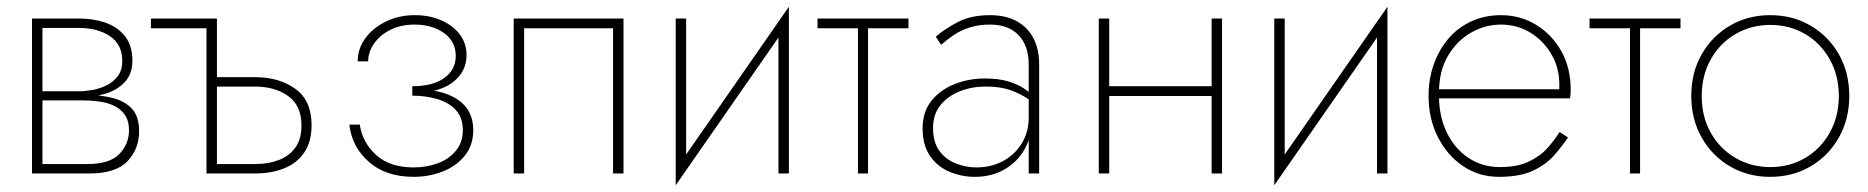

<svg xmlns="http://www.w3.org/2000/svg" viewBox="-20 -515 5545 570"><path d="M92 -234V-217H225Q248 -217 272 -214Q296 -211 316.5 -202Q337 -193 350 -175Q363 -157 363 -128Q363 -88 334.5 -58Q306 -28 239 -28H92V0H245Q324 0 358.5 -36.5Q393 -73 393 -125Q393 -170 371 -193Q349 -216 311 -225Q273 -234 225 -234ZM92 -226H215Q258 -226 293.5 -237Q329 -248 351 -272Q373 -296 373 -335Q373 -380 351 -407.5Q329 -435 293.5 -447.5Q258 -460 215 -460H92V-432H215Q270 -432 306.5 -407.5Q343 -383 343 -334Q343 -307 330 -289.5Q317 -272 297 -262Q277 -252 255 -248Q233 -244 215 -244H92ZM75 -460V0H106V-460Z M612 -258H737Q797 -258 836 -229.5Q875 -201 875 -143Q875 -102 857 -77Q839 -52 808 -40Q777 -28 737 -28H612V0H737Q785 0 823 -15Q861 -30 883 -62Q905 -94 905 -143Q905 -217 856.5 -251.5Q808 -286 737 -286H612ZM593 -431V0H624V-460H428V-431Z M1204 -239Q1283 -239 1324 -270.5Q1365 -302 1365 -351Q1365 -387 1344.5 -413.5Q1324 -440 1289.5 -455Q1255 -470 1211 -470Q1165 -470 1126.5 -451.5Q1088 -433 1065 -402Q1042 -371 1042 -333H1073Q1073 -360 1090 -385Q1107 -410 1138 -426Q1169 -442 1211 -442Q1263 -442 1298 -417Q1333 -392 1333 -349Q1333 -308 1299 -283.5Q1265 -259 1204 -259ZM1208 10Q1254 10 1294.5 -6Q1335 -22 1360 -53Q1385 -84 1385 -129Q1385 -189 1338 -220Q1291 -251 1204 -251V-231Q1245 -231 1279.5 -220.5Q1314 -210 1334 -187.5Q1354 -165 1354 -128Q1354 -92 1333 -67Q1312 -42 1279 -30Q1246 -18 1208 -18Q1137 -18 1096.5 -55Q1056 -92 1048 -145H1017Q1025 -78 1075.5 -34Q1126 10 1208 10Z M1831 -460H1505V0H1536V-431H1800V0H1831Z M2317 -441 2322 -495 1991 -19 1986 35ZM2017 -460H1986V35L2017 -11ZM2322 -495 2291 -449V0H2322Z M2407 -460V-431H2677V-460ZM2527 -451V0H2557V-451Z M2750 -135Q2750 -176 2772 -203Q2794 -230 2829.5 -244Q2865 -258 2906 -258Q2955 -258 2989 -244Q3023 -230 3046 -211V-232Q3037 -241 3019 -253Q3001 -265 2973 -273.5Q2945 -282 2904 -282Q2855 -282 2813 -265Q2771 -248 2745 -215.5Q2719 -183 2719 -134Q2719 -84 2741 -52Q2763 -20 2799 -5Q2835 10 2874 10Q2924 10 2962 -12Q3000 -34 3021 -70.5Q3042 -107 3042 -151L3034 -166Q3034 -123 3013.5 -89.5Q2993 -56 2958 -37Q2923 -18 2879 -18Q2847 -18 2817 -30Q2787 -42 2768.5 -67.5Q2750 -93 2750 -135ZM2774 -382Q2791 -397 2811.5 -411Q2832 -425 2859 -433.5Q2886 -442 2919 -442Q2974 -442 3004 -410.5Q3034 -379 3034 -323V0H3065V-323Q3065 -368 3048.5 -400.5Q3032 -433 2999.5 -451.5Q2967 -470 2919 -470Q2862 -470 2822.5 -449Q2783 -428 2758 -406Z M3261 -230H3594V-259H3261ZM3577 -460V0H3608V-460ZM3242 -460V0H3273V-460Z M4094 -441 4099 -495 3768 -19 3763 35ZM3794 -460H3763V35L3794 -11ZM4099 -495 4068 -449V0H4099Z M4241 -223H4641Q4642 -229 4642.5 -235.5Q4643 -242 4643 -248Q4643 -314 4615 -363.5Q4587 -413 4540 -441.5Q4493 -470 4436 -470Q4384 -470 4341.5 -448.5Q4299 -427 4270.5 -388.5Q4242 -350 4229 -299Q4225 -283 4223 -266Q4221 -249 4221 -231Q4221 -162 4249 -107.5Q4277 -53 4324 -21.5Q4371 10 4430 10Q4492 10 4530.5 -8Q4569 -26 4593 -53Q4617 -80 4635 -107L4610 -123Q4595 -99 4573.5 -75Q4552 -51 4518 -35Q4484 -19 4433 -19Q4381 -19 4340 -46Q4299 -73 4275.5 -121Q4252 -169 4252 -231V-240Q4252 -304 4278.5 -349Q4305 -394 4347 -418Q4389 -442 4436 -442Q4485 -442 4525 -417Q4565 -392 4588.5 -349Q4612 -306 4609 -250H4241Z M4699 -460V-431H4969V-460ZM4819 -451V0H4849V-451Z M5001 -230Q5001 -161 5032 -106.5Q5063 -52 5116 -21Q5169 10 5235 10Q5302 10 5355 -21Q5408 -52 5439 -106.5Q5470 -161 5470 -230Q5470 -300 5439 -354Q5408 -408 5355 -439Q5302 -470 5235 -470Q5169 -470 5116 -439Q5063 -408 5032 -354Q5001 -300 5001 -230ZM5032 -230Q5032 -291 5059 -339Q5086 -387 5132.5 -414Q5179 -441 5236 -441Q5293 -441 5339 -414Q5385 -387 5412 -339Q5439 -291 5439 -230Q5439 -169 5412 -121Q5385 -73 5339 -46Q5293 -19 5236 -19Q5179 -19 5132.5 -46Q5086 -73 5059 -120.5Q5032 -168 5032 -230Z"/></svg>

Font: Jost ExtraLight
Style: Regular
Weight: 250
Version: Version 3.710